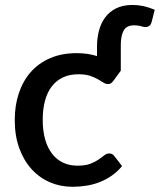

<svg xmlns="http://www.w3.org/2000/svg" viewBox="-20 -727 629 755"><path d="M455 -449V-550C455 -574.7 458.8 -593.8 466.5 -607.2C474.2 -620.8 488 -627.5 508 -627.5C518.3 -627.5 527.2 -626.3 534.5 -624C541.8 -621.7 547.8 -620.5 552.5 -620.5C556.8 -620.5 561.3 -621.8 566 -624.5C570.7 -627.2 574.2 -632.8 576.5 -641.5L588.5 -688.5C572.8 -695.2 557.9 -700 543.8 -703C529.6 -706 515.5 -707.5 501.5 -707.5C475.8 -707.5 454.1 -703 436.3 -694C418.4 -685 404 -672.9 393 -657.7C382 -642.6 374 -625.2 369 -605.7C364 -586.2 361.5 -566 361.5 -545V-506.5C336.8 -514.2 310.3 -518 282 -518C242.3 -518 207.3 -511.4 177 -498.2C146.7 -485.1 121.3 -466.8 100.8 -443.5C80.3 -420.2 64.7 -392.4 54 -360.2C43.3 -328.1 38 -293.2 38 -255.5C38 -213.8 43.9 -176.8 55.8 -144.2C67.6 -111.8 83.8 -84.2 104.3 -61.8C124.8 -39.2 148.8 -22.1 176.3 -10.2C203.8 1.6 233.3 7.5 265 7.5C283.3 7.5 301.5 6.1 319.5 3.2C337.5 0.4 354.8 -4.2 371.5 -10.8C388.2 -17.2 404 -25.7 419 -36C434 -46.3 447.7 -59 460 -74L429.5 -113.5C424.8 -120.2 418.2 -123.5 409.5 -123.5C402.5 -123.5 395.9 -121 389.8 -116C383.6 -111 376.2 -105.5 367.5 -99.5C358.8 -93.5 348 -88 335 -83C322 -78 305.2 -75.5 284.5 -75.5C263.5 -75.5 244.6 -79.5 227.8 -87.5C210.9 -95.5 196.6 -107.2 184.8 -122.5C172.9 -137.8 163.8 -156.7 157.5 -179C151.2 -201.3 148 -226.8 148 -255.5C148 -283.2 150.9 -308.1 156.8 -330.2C162.6 -352.4 171.4 -371.2 183.3 -386.8C195.1 -402.2 209.8 -414.2 227.3 -422.5C244.8 -430.8 265.2 -435 288.5 -435C306.5 -435 321.5 -433 333.5 -429C345.5 -425 355.8 -420.6 364.3 -415.8C372.8 -410.9 380.1 -406.5 386.3 -402.5C392.4 -398.5 398.3 -396.5 404 -396.5C409.7 -396.5 414 -397.7 417 -400C420 -402.3 423.2 -405.7 426.5 -410Z"/></svg>

Font: Lato Semibold
Style: Regular
Weight: 600
Designer: Lukasz Dziedzic
Foundry: tyPoland Lukasz Dziedzic
Version: Version 2.006; 2014-01-15